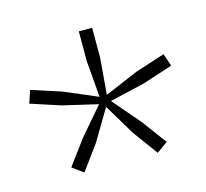

<svg xmlns="http://www.w3.org/2000/svg" viewBox="-66 -882 561 522"><g transform="rotate(-15 215.0 -621.0)"><path d="M231.5 -602.5 297.5 -525.5 349 -456 318 -433.5 267 -503 214.5 -590.5 162.5 -503 111.5 -433.5 80.5 -456 132 -525.5 198 -602.5 99.5 -625.5 15 -653 27 -688.5 110.5 -661.5 204.5 -621.5 196 -723.5V-808H233.5V-723.5L225 -621.5L319 -661.5L402.5 -688.5L414.5 -653L330 -625.5Z"/></g></svg>

Font: Encode Sans Semi Condensed ExtraLight
Style: Regular
Weight: 200
Width: 4
Designer: Multiple Designers
Foundry: Impallari Type
Version: Version 3.000; ttfautohint (v1.8.3) -l 8 -r 50 -G 200 -x 14 